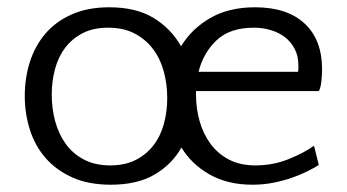

<svg xmlns="http://www.w3.org/2000/svg" viewBox="-20 -494 952 527"><path d="M680 -474Q768 -474 816 -429.5Q864 -385 864 -304Q864 -287 862 -269.5Q860 -252 855 -244H518V-234Q518 -196 528 -161Q538 -126 558 -99Q578 -72 608.5 -56Q639 -40 681 -40Q729 -40 771.5 -57Q814 -74 842 -94L855 -41Q842 -33 823 -23.5Q804 -14 781 -6Q758 2 730.5 7.5Q703 13 673 13Q605 13 555.5 -15Q506 -43 478 -89Q452 -43 404.5 -15Q357 13 284 13Q223 13 178.5 -7Q134 -27 105 -60.5Q76 -94 62 -138Q48 -182 48 -231Q48 -280 62 -324Q76 -368 104.5 -401.5Q133 -435 177 -454.5Q221 -474 280 -474Q354 -474 402 -444.5Q450 -415 477 -367Q506 -415 557 -444.5Q608 -474 680 -474ZM283 -40Q323 -40 352.5 -55Q382 -70 401.5 -95.5Q421 -121 430 -154.5Q439 -188 439 -225Q439 -263 429.5 -298Q420 -333 400 -359.5Q380 -386 349.5 -402Q319 -418 277 -418Q236 -418 207 -403Q178 -388 159 -363Q140 -338 131 -304.5Q122 -271 122 -234Q122 -196 131.5 -161Q141 -126 160.5 -99Q180 -72 210.5 -56Q241 -40 283 -40ZM677 -418Q611 -418 574.5 -383.5Q538 -349 525 -297H798Q799 -302 799 -306Q799 -310 799 -315Q799 -340 789 -359.5Q779 -379 762 -392Q745 -405 723 -411.5Q701 -418 677 -418Z"/></svg>

Font: Quattrocento Sans
Style: Regular
Weight: 400
Designer: Pablo Impallari
Foundry: Pablo Impallari, Igino Marini, Brenda Gallo
Version: Version 2.000